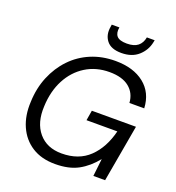

<svg xmlns="http://www.w3.org/2000/svg" viewBox="-161 -1042 1083 1182"><g transform="rotate(20 380.5 -451.0)"><path d="M332 12Q243 12 181 -27.5Q119 -67 88 -137Q57 -207 62 -297Q65 -387 96.5 -463Q128 -539 181.5 -595Q235 -651 307.5 -681.5Q380 -712 467 -712Q585 -712 656 -655.5Q727 -599 732 -498H635Q631 -561 585.5 -598Q540 -635 456 -635Q368 -635 300 -592.5Q232 -550 192.5 -474.5Q153 -399 149 -300Q143 -191 197 -127Q251 -63 348 -63Q460 -63 528.5 -129Q597 -195 625 -308H423L434 -374H723L657 0H580L593 -115Q544 -54 483.5 -21Q423 12 332 12ZM482 -770Q414 -770 385 -807.5Q356 -845 366 -900L368 -914H418Q411 -876 428.5 -856Q446 -836 494 -836Q541 -836 566 -856Q591 -876 598 -914H649L646 -899Q635 -845 593 -807.5Q551 -770 482 -770Z"/></g></svg>

Font: DM Sans Italic
Style: Regular
Weight: 400
Italic angle: -10°
Designer: Colophon Foundry, Jonny Pinhorn
Foundry: Colophon Foundry
Version: Version 4.004; ttfautohint (v1.8.4.7-5d5b)